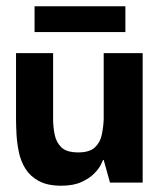

<svg xmlns="http://www.w3.org/2000/svg" viewBox="-20 -581 508 611"><path d="M175 10Q131 10 103.5 -5Q76 -20 61 -44Q46 -68 40 -97Q34 -126 32.5 -154Q31 -182 31 -204V-412H149V-203Q149 -177 154 -152.5Q159 -128 175.5 -112Q192 -96 229 -96Q265 -96 282 -112Q299 -128 304 -152.5Q309 -177 310 -201V-412H434V0H330L310 -72H308Q307 -69 300.5 -56Q294 -43 279 -28Q264 -13 238.5 -1.5Q213 10 175 10ZM90 -479V-561H379V-479Z"/></svg>

Font: Darker Grotesque ExtraBold
Style: Regular
Weight: 800
Designer: Gabriel Lam
Foundry: TypeRant
Version: Version 1.000;gftools[0.9.28]